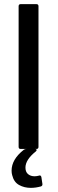

<svg xmlns="http://www.w3.org/2000/svg" viewBox="-20 -720 282 928"><path d="M80 -700H156Q166 -700 166 -690V-10Q166 0 156 0H80Q70 0 70 -10V-690Q70 -700 80 -700ZM185 172Q185 178 178 181Q153 188 129 188Q97 188 72 174Q47 160 39 127Q36 117 36 105Q36 50 95 4Q100 0 108 0H149Q157 0 157 5Q157 9 153 12Q103 52 103 90Q103 111 115.5 121.5Q128 132 147 132Q157 132 168 129L172 128Q178 128 180 136L185 169Z"/></svg>

Font: BarlowMedium
Style: Regular
Weight: 500
Designer: Jeremy Tribby
Foundry: Tribby Type
Version: Version 1.422